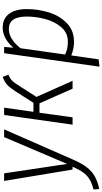

<svg xmlns="http://www.w3.org/2000/svg" viewBox="311 -898 780 1467"><g transform="rotate(-90 701.5 -164.0)"><path d="M216 4Q188 68 158.5 107Q129 146 90 168.5Q51 191 -9 204L-12 160Q37 147 66.5 129Q96 111 117 82Q138 53 162 0H140L53 -523H111L183 -42L388 -523H447Z M865 -490Q834 -477 818.5 -461.5Q803 -446 777 -404L695 -276L818 0H758L646 -253H574L539 0H483L557 -523H613L581 -299H650L740 -440Q768 -482 789 -501Q810 -520 848 -534Z M1029 -523H1077L1071 -453Q1142 -534 1225 -534Q1292 -534 1329 -486Q1366 -438 1366 -349Q1366 -264 1341 -182Q1316 -100 1259.5 -44.5Q1203 11 1115 11Q1063 11 1012 -10L982 199L926 206ZM1309 -351Q1309 -487 1214 -487Q1138 -487 1067 -398L1019 -57Q1043 -46 1065 -41Q1087 -36 1116 -36Q1184 -36 1227 -85.5Q1270 -135 1289.5 -207Q1309 -279 1309 -351Z"/></g></svg>

Font: Fira Sans Condensed Light
Style: Italic
Weight: 300
Width: 3
Italic angle: -8°
Designer: Carrois Corporate & Edenspiekermann AG
Foundry: Carrois Corporate GbR & Edenspiekermann AG
Version: Version 4.203